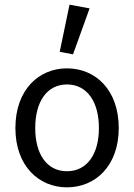

<svg xmlns="http://www.w3.org/2000/svg" viewBox="-20 -791 575 823"><path d="M278 -771 236 -569 293 -558 364 -755ZM46 -242C46 -80 146 12 267 12C389 12 489 -80 489 -242C489 -406 389 -498 267 -498C146 -498 46 -406 46 -242ZM404 -242C404 -130 353 -57 267 -57C181 -57 131 -130 131 -242C131 -355 181 -429 267 -429C353 -429 404 -355 404 -242Z"/></svg>

Font: Cambridge Sans
Style: Regular
Weight: 400
Version: Version 2.020;PS 002.020;hotconv 1.0.88;makeotf.lib2.5.64775